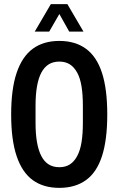

<svg xmlns="http://www.w3.org/2000/svg" viewBox="-20 -897 573 929"><path d="M267 12Q190 12 138.5 -25.5Q87 -63 60.5 -141.5Q34 -220 34 -343Q34 -466 60.5 -544.5Q87 -623 138.5 -661Q190 -699 267 -699Q344 -699 396 -661Q448 -623 473.5 -544.5Q499 -466 499 -343Q499 -220 473.5 -141.5Q448 -63 396 -25.5Q344 12 267 12ZM267 -88Q297 -88 318 -101.5Q339 -115 353.5 -142Q368 -169 374.5 -209Q381 -249 381 -303V-385Q381 -439 374.5 -479Q368 -519 353.5 -545.5Q339 -572 318 -585.5Q297 -599 267 -599Q237 -599 215.5 -585.5Q194 -572 180 -545.5Q166 -519 159 -479Q152 -439 152 -385V-303Q152 -249 159 -209Q166 -169 180 -142Q194 -115 215.5 -101.5Q237 -88 267 -88ZM148 -744 226 -877H306L384 -744H315L246 -867H289L218 -744Z"/></svg>

Font: Archivo SemiBold ExtraCondensed
Style: Regular
Weight: 600
Width: 2
Version: Version 2.001